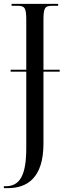

<svg xmlns="http://www.w3.org/2000/svg" viewBox="-25 -734 345 994"><path d="M-5 240H15C116 240 200 187 200 9V-363H284V-373H200V-629C200 -692 206 -704 246 -704H276V-714H35V-704H66C104 -704 111 -692 111 -630V-373H30V-363H111V32C111 173 78 230 5 230H-5Z"/></svg>

Font: Noto Serif Display ExtraCondensed
Style: Regular
Weight: 400
Width: 2
Designer: Monotype Design Team
Foundry: Monotype Imaging Inc.
Version: Version 2.009